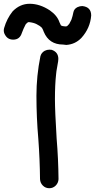

<svg xmlns="http://www.w3.org/2000/svg" viewBox="-104 -978 503 1017"><path d="M157 19Q137 19 123 5Q109 -9 108 -29Q107 -135 99 -242Q89 -357 89 -471Q89 -576 110 -680Q115 -699 133 -709Q145 -715 158 -715L170 -714Q205 -702 205 -666Q205 -660 204 -653.5Q203 -647 195 -601L193 -583Q187 -529 187 -453Q187 -391 196 -244Q205 -137 206 -29Q205 -9 191 5Q177 19 157 19ZM247 -740Q242 -740 230 -742Q156 -742 128 -809Q120 -832 112 -836Q112 -838 90 -850Q75 -858 49 -861Q44 -861 40 -857Q31 -849 31 -847Q20 -826 12 -804Q1 -768 -34 -768Q-63 -768 -77 -793Q-84 -804 -84 -817Q-84 -823 -82 -830Q-68 -879 -37 -918Q2 -958 53 -958Q107 -958 160 -923Q199 -896 211 -860L219 -843Q221 -842 223.5 -841.5Q226 -841 227 -840Q237 -838 248 -838Q248 -840 252 -840Q254 -843 256.5 -845Q259 -847 259.5 -848Q260 -849 261 -849.5Q262 -850 263 -852Q273 -870 273.5 -872Q274 -874 275 -876Q281 -893 284.5 -912Q288 -931 306 -940Q319 -946 332 -946Q379 -941 379 -896Q374 -829 327 -777Q294 -743 247 -740Z"/></svg>

Font: Bad Comic
Style: Regular
Weight: 400
Designer: GGBotNet
Foundry: f0n7
Version: 0.9